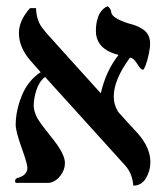

<svg xmlns="http://www.w3.org/2000/svg" viewBox="-20 -580 521 609"><path d="M456.1 -441.9Q456.1 -427.7 451.7 -407.5Q447.3 -387.2 441.9 -373Q436.5 -358.9 434.1 -358.9Q432.1 -358.9 430.2 -359.9Q428.2 -360.8 427 -361.8Q425.8 -362.8 423.8 -365.2Q421.9 -367.7 420.9 -368.9Q419.9 -370.1 417.7 -373.5Q415.5 -377 415 -377.9Q409.7 -385.7 409.2 -386.2Q401.4 -396 393.1 -397H392.1Q340.8 -327.1 340.8 -273.9Q340.8 -248 354 -227.1H353Q363.8 -214.8 385.3 -191.4Q406.7 -168 418 -155.8Q457 -110.8 457 -65.9Q457 -38.1 442.9 -14.6Q428.7 8.8 402.8 8.8Q399.9 -29.3 377.9 -54.2Q335 -101.6 250.5 -195.1Q166 -288.6 123 -335.9Q104.5 -321.8 95.7 -294.9Q86.9 -268.1 86.9 -244.1Q86.9 -236.3 89.6 -227.3Q92.3 -218.3 95.2 -211.7Q98.1 -205.1 105.2 -194.6Q112.3 -184.1 116 -179.4Q119.6 -174.8 129.6 -162.1Q139.6 -149.4 142.1 -146Q186 -92.8 186 -63Q186 -42 172.4 -23.7Q158.7 -5.4 141.1 -1Q138.2 0 131.8 0H29.8Q27.8 -3.9 27.8 -5.9Q27.8 -12.7 36.1 -16.1Q40.5 -16.1 44.9 -19Q54.2 -22 60.5 -29.8Q66.9 -37.6 66.9 -47.9Q66.9 -59.6 50.8 -105Q29.8 -162.6 29.8 -184.1Q29.8 -228.5 49.1 -276.4Q68.4 -324.2 108.9 -351.1Q103.5 -357.4 92.5 -369.6Q81.5 -381.8 79.1 -384.8Q40 -428.2 40 -475.1Q40 -514.6 75.2 -554.2H94.2Q95.7 -512.2 117.2 -487.8Q119.6 -484.4 124.5 -478.5Q129.4 -472.7 129.9 -472.2Q157.7 -440.9 213.9 -378.9Q270 -316.9 297.9 -286.1L299.8 -284.2Q315.4 -354 356 -405.8Q284.2 -423.8 284.2 -481.9Q284.2 -501 288.1 -516.1Q292 -531.2 297.4 -539.3Q302.7 -547.4 308.3 -552.2Q314 -557.1 317.9 -558.6L321.8 -560.1Q333 -550.8 333 -540Q336.9 -521.5 390.1 -504.9H391.1Q403.8 -501.5 413.1 -497.8Q422.4 -494.1 433.3 -487.1Q444.3 -480 450.2 -468.5Q456.1 -457 456.1 -441.9Z"/></svg>

Font: Common Serif News
Style: Regular
Weight: 450
Designer: Philipp H. Poll, Khaled Hosny
Foundry: Stefan Peev, Context Ltd.
Version: Version 1.026